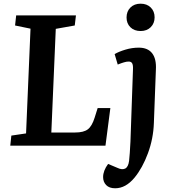

<svg xmlns="http://www.w3.org/2000/svg" viewBox="-20 -783 924 1032"><path d="M660.2 -689Q660.2 -721.7 680.9 -742.4Q701.7 -763.2 735.8 -763.2Q769.5 -763.2 790.3 -742.7Q811 -722.2 811 -689.9Q811 -657.7 790.3 -637Q769.5 -616.2 735.8 -616.2Q701.7 -616.2 680.9 -636.5Q660.2 -656.7 660.2 -689ZM41 -54.2 120.1 -65.9 144 -628.9 61 -646 66.9 -700.2H388.2L381.8 -646L279.8 -627.9L255.9 -70.8H383.8Q429.7 -70.8 452.1 -87.9Q474.6 -105 488.8 -150.9L504.9 -202.1H573.2L546.9 0H35.2ZM807.1 -122.1Q804.2 -37.6 775.1 41Q746.1 119.6 703.1 171.9Q655.8 229 599.1 229Q567.4 229 550.8 211.9Q534.2 194.8 534.2 168.9Q534.2 134.8 561 98.1L610.8 119.1Q636.2 131.3 652.8 123Q669.4 114.7 673.8 82Q677.7 48.8 681.2 -22.9L694.8 -411.1Q695.8 -432.1 690.7 -442.1Q685.5 -452.1 671.9 -452.1Q666 -452.1 659.9 -451.2Q653.8 -450.2 646.7 -448Q639.6 -445.8 635 -444.3Q630.4 -442.9 622.8 -439.9Q615.2 -437 612.8 -436L596.2 -492.2Q618.2 -505.4 653.8 -516.1Q689.5 -526.9 726.1 -526.9Q774.4 -526.9 797.9 -496.6Q821.3 -466.3 817.9 -408.2Z"/></svg>

Font: Literata Book
Style: Bold Italic
Weight: 700
Italic angle: -3°
Designer: Latin by Veronika Burian and Jose Scaglione. Greek by Irene Vlachou. Cyrillic by Vera Evstafieva
Foundry: TypeTogether
Version: Version 1.003;PS 001.003;hotconv 1.0.88;makeotf.lib2.5.64775